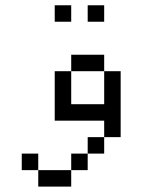

<svg xmlns="http://www.w3.org/2000/svg" viewBox="-20 -645 540 728"><path d="M250 -562.5V-625H187.5V-562.5ZM375 -562.5V-625H312.5V-562.5ZM125 0V62.5H250V0ZM125 0V-62.5H62.5V0ZM250 0H312.5V-62.5H250ZM312.5 -62.5H375V-125H312.5ZM375 -125H437.5Q437.5 -125 437.5 -375H375Q375 -375 375 -250H250Q250 -250 250 -375H187.5V-187.5H375ZM250 -375H375V-437.5H250Z"/></svg>

Font: BFUnifontExMono
Style: Regular
Weight: 500
Version: Version 15.0.06